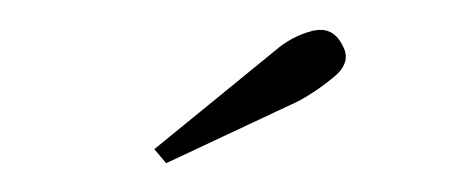

<svg xmlns="http://www.w3.org/2000/svg" viewBox="-20 -749 322 130"><path d="M92.5 -638.5 84.5 -648 166 -714.5Q177.5 -724.5 191.2 -728Q205 -731.5 211.5 -719Q218.5 -707.5 206.8 -697.5Q195 -687.5 182 -680.5Z"/></svg>

Font: Imbue 48pt Thin
Style: Regular
Weight: 250
Designer: Tyler Finck
Foundry: Etcetera Type Company
Version: Version 1.102